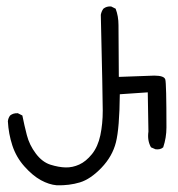

<svg xmlns="http://www.w3.org/2000/svg" viewBox="-20 -545 540 583"><path d="M152.3 17.6Q128.9 15.6 104 2Q79.1 -11.7 54.2 -39.6Q29.3 -67.4 17.6 -103Q5.9 -138.7 3.9 -176.8Q4.9 -186.5 10.7 -194.3Q20.5 -202.1 34.2 -201.2L47.9 -194.3Q53.7 -165 61.5 -134.8Q69.3 -104.5 88.9 -78.6Q108.4 -52.7 133.3 -44.9Q158.2 -37.1 179.2 -36.6Q200.2 -36.1 220.7 -45.4Q241.2 -54.7 259.3 -77.1Q277.3 -99.6 284.7 -134.3Q292 -168.9 292 -209Q292 -249 286.1 -500Q288.1 -510.7 293.9 -518.6Q303.7 -526.4 317.4 -525.4L331.1 -518.6Q339.8 -496.1 339.8 -468.8L340.8 -311.5L448.2 -315.4Q478.5 -315.4 481.9 -303.7Q485.4 -292 485.4 -158.2Q485.4 -127 475.6 -97.7Q466.8 -89.8 452.1 -91.8L438.5 -97.7Q426.8 -118.2 430.7 -145.5L428.7 -264.6L343.8 -258.8Q342.8 -155.3 332 -112.8Q321.3 -70.3 288.1 -35.6Q254.9 -1 222.7 8.8Q190.4 18.6 152.3 17.6Z"/></svg>

Font: JasonHandwriting4
Style: Regular
Weight: 400
Version: Version 1.01.21